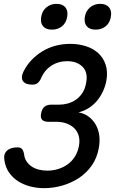

<svg xmlns="http://www.w3.org/2000/svg" viewBox="-20 -968 640 998"><path d="M102 -596Q119 -630 144.5 -656.5Q170 -683 201.5 -702Q233 -721 269.5 -730.5Q306 -740 345 -740Q388 -740 426 -728Q464 -716 490.5 -692Q517 -668 529 -632Q541 -596 533 -549Q528 -521 515.5 -494Q503 -467 485 -445Q467 -423 442 -407Q417 -391 388 -384Q420 -378 442.5 -360.5Q465 -343 478.5 -318.5Q492 -294 496 -264Q500 -234 494 -201Q485 -148 457.5 -108.5Q430 -69 390.5 -43Q351 -17 304 -3.5Q257 10 209 10Q170 10 135 0.5Q100 -9 72.5 -27Q45 -45 26.5 -72Q8 -99 3 -135Q-3 -166 15.5 -184Q34 -202 71 -202Q86 -202 93.5 -194.5Q101 -187 105 -168Q107 -146 117.5 -130Q128 -114 144 -103Q160 -92 181 -86.5Q202 -81 226 -81Q255 -81 282.5 -89.5Q310 -98 332 -114Q354 -130 369 -153.5Q384 -177 390 -208Q396 -239 389 -262.5Q382 -286 365.5 -302Q349 -318 325 -326.5Q301 -335 273 -335H231Q208 -335 198.5 -346Q189 -357 194 -380Q198 -402 211 -413Q224 -424 247 -424H288Q310 -424 332 -430Q354 -436 373.5 -449Q393 -462 408 -484.5Q423 -507 428 -539Q438 -592 409 -621Q380 -650 329 -650Q283 -650 247 -626.5Q211 -603 194 -562Q185 -543 174.5 -535.5Q164 -528 149 -528Q112 -528 99.5 -546.5Q87 -565 102 -596ZM477 -814Q446 -814 431 -831.5Q416 -849 421 -880Q426 -911 448 -929.5Q470 -948 501 -948Q532 -948 547 -929.5Q562 -911 556 -880Q551 -849 529.5 -831.5Q508 -814 477 -814ZM250 -814Q219 -814 204 -831.5Q189 -849 194 -880Q199 -911 221 -929.5Q243 -948 274 -948Q305 -948 320 -929.5Q335 -911 329 -880Q324 -849 302.5 -831.5Q281 -814 250 -814Z"/></svg>

Font: Maple Mono Medium
Style: Italic
Weight: 500
Italic angle: -10°
Monospace: yes
Designer: subframe7536
Version: Version 7.000